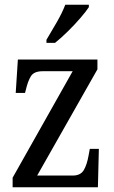

<svg xmlns="http://www.w3.org/2000/svg" viewBox="-20 -786 479 806"><path d="M33 0V-40L285 -487H159Q123 -487 110 -466.5Q97 -446 88 -407L85 -396H46L55 -536H389V-495L136 -49H285Q318 -49 331.5 -71.5Q345 -94 352 -134L357 -161H395L391 0ZM175 -619Q196 -654 218.5 -693Q241 -732 254 -766H353V-756Q342 -739 318 -711Q294 -683 265 -654.5Q236 -626 211 -606H175Z"/></svg>

Font: Noto Serif Sinhala Condensed
Style: Regular
Weight: 400
Width: 3
Designer: Jelle Bosma - Monotype Design Team
Foundry: Monotype Imaging Inc.
Version: Version 2.007; ttfautohint (v1.8.4.7-5d5b)